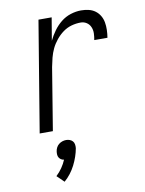

<svg xmlns="http://www.w3.org/2000/svg" viewBox="-86 -589 672 889"><g transform="rotate(-10 250.0 -144.0)"><path d="M70 0 156 -520H218L200 -413Q211 -436 226.5 -457.5Q242 -479 262.5 -495.5Q283 -512 308 -520Q333 -528 357 -528Q375 -528 392.5 -524Q410 -520 423.5 -510Q437 -500 445.5 -485.5Q454 -471 457 -454Q460 -437 459.5 -418.5Q459 -400 456 -382H394Q397 -398 397.5 -413.5Q398 -429 392 -443Q386 -457 373.5 -465Q361 -473 346 -473Q324 -473 302.5 -467Q281 -461 262.5 -447.5Q244 -434 229 -415.5Q214 -397 204.5 -377Q195 -357 189.5 -335.5Q184 -314 180 -293L132 0ZM145 240 112 208Q128 193 140 175.5Q152 158 160 139Q152 138 146 134Q140 130 136.5 124Q133 118 132.5 110.5Q132 103 133 96Q134 87 138.5 78Q143 69 150.5 63Q158 57 167 54Q176 51 185 51Q194 51 202 54Q210 57 215.5 63Q221 69 222.5 78Q224 87 223 96Q216 135 196.5 173.5Q177 212 145 240Z"/></g></svg>

Font: Iosevka Curly Light
Style: Italic
Weight: 300
Italic angle: -9°
Monospace: yes
Designer: Belleve Invis
Foundry: Belleve Invis
Version: Version 22.1.2; ttfautohint (v1.8.4)